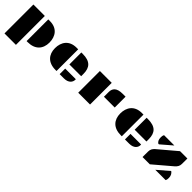

<svg xmlns="http://www.w3.org/2000/svg" viewBox="274 -1725 3118 3118"><g transform="rotate(45 1832.5 -166.0)"><path d="M405.3 0H430.7C598.6 0 685.5 -98.6 685.5 -245.1C685.5 -383.3 611.3 -498 442.9 -498H405.3ZM63.5 166H326.2V-498H63.5Z M1164.6 -223.1H1435.1V-276.9C1435.1 -422.9 1366.2 -498 1196.8 -498H1164.6ZM812 -245.1C812 -98.6 898.9 0 1066.9 0H1092.3V-498H1054.7C886.2 -498 812 -383.3 812 -245.1ZM1164.6 0H1262.2C1369.6 0 1408.7 -62 1408.7 -113.8V-127.4H1164.6Z M1932.6 -249H2180.2V-498H2111.8C1982.4 -498 1932.6 -443.4 1932.6 -359.4ZM1590.8 0H1862.3V-498H1590.8Z M2664.1 -223.1H2934.6V-276.9C2934.6 -422.9 2865.7 -498 2696.3 -498H2664.1ZM2311.5 -245.1C2311.5 -98.6 2398.4 0 2566.4 0H2591.8V-498H2554.2C2385.7 -498 2311.5 -383.3 2311.5 -245.1ZM2664.1 0H2761.7C2869.1 0 2908.2 -62 2908.2 -113.8V-127.4H2664.1Z M3067.9 0H3080.1H3235.4L3546.9 -264.6C3577.6 -293.9 3599.6 -323.7 3599.6 -372.1C3599.6 -413.6 3599.6 -469.2 3600.1 -498H3431.6L3120.6 -234.9C3088.9 -206.5 3068.8 -175.3 3068.8 -127.4C3068.8 -85 3068.8 -28.3 3067.9 0ZM3096.2 -334H3110.8L3301.3 -498H3064.5C3051.8 -476.1 3050.8 -453.6 3050.8 -434.1C3050.8 -384.8 3067.4 -353 3096.2 -334ZM3361.3 0H3598.1C3610.4 -22 3610.8 -43.9 3610.8 -64C3610.8 -112.3 3590.3 -146.5 3558.1 -168.9Z"/></g></svg>

Font: Plaster
Style: Regular
Weight: 400
Designer: Eben Sorkin
Foundry: Eben Sorkin
Version: Version 1.007